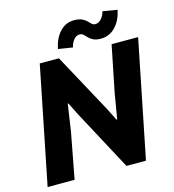

<svg xmlns="http://www.w3.org/2000/svg" viewBox="-131 -1030 1029 1138"><g transform="rotate(-15 384.0 -461.0)"><path d="M19.5 0 164.1 -719.7H281.7L480.5 -353.5L517.1 -280.3H521.5L548.3 -439L605 -719.7H767.6L623 0H503.4L304.2 -371.6L266.6 -446.8H262.7L238.3 -281.7L185.1 0ZM378.9 -760.3 290 -774.4Q303.2 -838.4 338.9 -876.5Q374.5 -914.6 425.3 -914.6Q456.1 -914.6 473.9 -906.2Q491.7 -897.9 502.4 -887Q513.2 -876 522 -867.7Q530.8 -859.4 543 -859.4Q564 -859.4 580.8 -878.7Q597.7 -897.9 602.5 -922.4L691.9 -907.7Q679.7 -845.2 642.8 -806.4Q606 -767.6 552.7 -767.6Q523.9 -767.6 506.8 -776.1Q489.7 -784.7 479 -796.1Q468.3 -807.6 459 -816.2Q449.7 -824.7 436 -824.7Q416.5 -824.7 400.9 -806.9Q385.3 -789.1 378.9 -760.3Z"/></g></svg>

Font: Reddit Sans ExtraBold
Style: Italic
Weight: 800
Italic angle: -11.25°
Designer: Stephen Hutchings
Version: Version 1.013